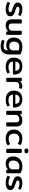

<svg xmlns="http://www.w3.org/2000/svg" viewBox="2484 -3204 890 5899"><g transform="rotate(90 2929.5 -255.0)"><path d="M52 -35Q39 -42 39 -50Q39 -56 43 -61L71 -110Q76 -119 81 -119Q86 -119 94 -114Q124 -96 168 -84Q212 -72 249 -72Q306 -72 330.5 -83.5Q355 -95 355 -125Q355 -142 345.5 -152.5Q336 -163 317 -171Q298 -179 254 -193Q254 -193 221 -204Q164 -223 130 -241Q96 -259 77.5 -286.5Q59 -314 59 -356Q59 -424 116.5 -459.5Q174 -495 266 -495Q378 -495 459 -447Q472 -440 472 -432Q472 -427 467 -419L440 -376Q434 -367 430 -367Q426 -367 418 -372Q392 -388 355.5 -397.5Q319 -407 282 -407Q232 -407 208.5 -396.5Q185 -386 185 -356Q185 -330 212.5 -315Q240 -300 308 -279L341 -269Q419 -244 450.5 -210Q482 -176 482 -125Q482 -63 427.5 -24Q373 15 267 15Q207 15 150 2.5Q93 -10 52 -35Z M575 -166V-443Q575 -462 583.5 -471Q592 -480 612 -480H665Q685 -480 694 -471Q703 -462 703 -443V-169Q703 -121 728 -98.5Q753 -76 802 -76Q854 -76 889 -105Q924 -134 924 -180V-443Q924 -462 933 -471Q942 -480 962 -480H1014Q1034 -480 1043 -471Q1052 -462 1052 -443V-27Q1052 -11 1047 -5.5Q1042 0 1026 0H970Q959 0 954 -4.5Q949 -9 948 -19L944 -61Q876 15 757 15Q675 15 625 -30.5Q575 -76 575 -166Z M1213 130Q1197 121 1205 108L1234 59Q1240 49 1246 49Q1250 49 1256 52Q1311 80 1399 80Q1466 80 1497 48Q1528 16 1528 -60Q1500 -30 1462.5 -15.5Q1425 -1 1372 -1Q1260 -1 1197.5 -62Q1135 -123 1135 -234Q1135 -360 1209.5 -427.5Q1284 -495 1425 -495Q1490 -495 1552.5 -477Q1615 -459 1654 -432V-89Q1654 32 1595 101Q1536 170 1410 170Q1352 170 1297 159Q1242 148 1213 130ZM1528 -206V-384Q1509 -393 1480 -398Q1451 -403 1419 -403Q1261 -403 1261 -242Q1261 -168 1296 -131.5Q1331 -95 1402 -95Q1458 -95 1493 -124.5Q1528 -154 1528 -206Z M1752 -232Q1752 -361 1821 -428Q1890 -495 2017 -495Q2143 -495 2207.5 -430Q2272 -365 2272 -242Q2272 -207 2240 -207H1873Q1873 -141 1919 -105.5Q1965 -70 2047 -70Q2126 -70 2189 -106Q2196 -110 2200 -110Q2207 -110 2211 -101L2235 -58Q2238 -52 2238 -47Q2238 -40 2229 -34Q2188 -9 2140.5 3Q2093 15 2031 15Q1953 15 1890 -11.5Q1827 -38 1789.5 -93.5Q1752 -149 1752 -232ZM2156 -281Q2156 -343 2121.5 -378Q2087 -413 2018 -413Q1948 -413 1910.5 -377Q1873 -341 1873 -281Z M2370 -36V-453Q2370 -468 2375 -474Q2380 -480 2396 -480H2453Q2464 -480 2469 -475.5Q2474 -471 2475 -460L2478 -424Q2537 -495 2633 -495Q2677 -495 2700 -480Q2706 -476 2707.5 -471.5Q2709 -467 2707 -461L2689 -401Q2686 -391 2678 -391L2670 -393Q2646 -404 2615 -404Q2564 -404 2531 -375.5Q2498 -347 2498 -298V-36Q2498 -18 2489.5 -9Q2481 0 2460 0H2408Q2388 0 2379 -9Q2370 -18 2370 -36Z M2766 -232Q2766 -361 2835 -428Q2904 -495 3031 -495Q3157 -495 3221.5 -430Q3286 -365 3286 -242Q3286 -207 3254 -207H2887Q2887 -141 2933 -105.5Q2979 -70 3061 -70Q3140 -70 3203 -106Q3210 -110 3214 -110Q3221 -110 3225 -101L3249 -58Q3252 -52 3252 -47Q3252 -40 3243 -34Q3202 -9 3154.5 3Q3107 15 3045 15Q2967 15 2904 -11.5Q2841 -38 2803.5 -93.5Q2766 -149 2766 -232ZM3170 -281Q3170 -343 3135.5 -378Q3101 -413 3032 -413Q2962 -413 2924.5 -377Q2887 -341 2887 -281Z M3384 -36V-453Q3384 -468 3389 -474Q3394 -480 3410 -480H3467Q3489 -480 3490 -460L3492 -420Q3560 -495 3687 -495Q3768 -495 3817.5 -451.5Q3867 -408 3867 -321V-36Q3867 -18 3858.5 -9Q3850 0 3830 0H3777Q3757 0 3748 -9Q3739 -18 3739 -36V-313Q3739 -362 3716.5 -382.5Q3694 -403 3644 -403Q3591 -403 3551.5 -374.5Q3512 -346 3512 -301V-36Q3512 -18 3503.5 -9Q3495 0 3474 0H3422Q3402 0 3393 -9Q3384 -18 3384 -36Z M3960 -238Q3960 -314 3994 -372Q4028 -430 4091.5 -462.5Q4155 -495 4240 -495Q4303 -495 4347 -483Q4391 -471 4429 -444Q4438 -438 4438 -431Q4438 -425 4433 -417L4406 -370Q4400 -360 4395 -360Q4390 -360 4381 -366Q4350 -385 4319.5 -394.5Q4289 -404 4247 -404Q4172 -404 4129 -359.5Q4086 -315 4086 -238Q4086 -157 4129 -116.5Q4172 -76 4255 -76Q4297 -76 4328 -86Q4359 -96 4388 -115Q4396 -120 4401 -120Q4407 -120 4413 -110L4442 -61Q4446 -56 4446 -50Q4446 -43 4436 -36Q4396 -10 4350 2.5Q4304 15 4242 15Q4109 15 4034.5 -50.5Q3960 -116 3960 -238Z M4545 -611V-632Q4545 -652 4558 -666Q4571 -680 4595 -680H4638Q4662 -680 4675.5 -666Q4689 -652 4689 -632V-611Q4689 -591 4675.5 -577Q4662 -563 4638 -563H4595Q4571 -563 4558 -577Q4545 -591 4545 -611ZM4553 -36V-443Q4553 -462 4562 -471Q4571 -480 4591 -480H4643Q4663 -480 4672 -471Q4681 -462 4681 -443V-36Q4681 -18 4672.5 -9Q4664 0 4643 0H4591Q4571 0 4562 -9Q4553 -18 4553 -36Z M4787 -212Q4787 -296 4824 -360.5Q4861 -425 4929.5 -460Q4998 -495 5089 -495Q5216 -495 5304 -435V-27Q5304 -12 5297.5 -6Q5291 0 5275 0H5220Q5209 0 5203.5 -4.5Q5198 -9 5196 -19L5188 -58Q5157 -20 5111.5 -2.5Q5066 15 5001 15Q4903 15 4845 -44.5Q4787 -104 4787 -212ZM5183 -189V-384Q5162 -395 5140.5 -399.5Q5119 -404 5088 -404Q5009 -404 4961 -354Q4913 -304 4913 -216Q4913 -144 4946.5 -110Q4980 -76 5049 -76Q5102 -76 5142.5 -107Q5183 -138 5183 -189Z M5390 -35Q5377 -42 5377 -50Q5377 -56 5381 -61L5409 -110Q5414 -119 5419 -119Q5424 -119 5432 -114Q5462 -96 5506 -84Q5550 -72 5587 -72Q5644 -72 5668.5 -83.5Q5693 -95 5693 -125Q5693 -142 5683.5 -152.5Q5674 -163 5655 -171Q5636 -179 5592 -193Q5592 -193 5559 -204Q5502 -223 5468 -241Q5434 -259 5415.5 -286.5Q5397 -314 5397 -356Q5397 -424 5454.5 -459.5Q5512 -495 5604 -495Q5716 -495 5797 -447Q5810 -440 5810 -432Q5810 -427 5805 -419L5778 -376Q5772 -367 5768 -367Q5764 -367 5756 -372Q5730 -388 5693.5 -397.5Q5657 -407 5620 -407Q5570 -407 5546.5 -396.5Q5523 -386 5523 -356Q5523 -330 5550.5 -315Q5578 -300 5646 -279L5679 -269Q5757 -244 5788.5 -210Q5820 -176 5820 -125Q5820 -63 5765.5 -24Q5711 15 5605 15Q5545 15 5488 2.5Q5431 -10 5390 -35Z"/></g></svg>

Font: Mitr
Style: Regular
Weight: 400
Designer: Thanarat Vachiruckul
Foundry: Cadson Demak
Version: Version 1.002